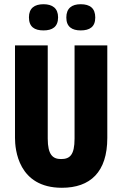

<svg xmlns="http://www.w3.org/2000/svg" viewBox="-20 -875 579 909"><path d="M362 -731C405 -731 431 -748 431 -792C431 -836 406 -855 362 -855C320 -855 294 -836 294 -792C294 -748 321 -731 362 -731ZM186 -731C228 -731 255 -748 255 -793C255 -836 228 -855 186 -855C143 -855 117 -836 117 -793C117 -748 143 -731 186 -731ZM273 14C407 14 488 -60 488 -222V-660H333V-219C333 -140 310 -122 269 -122C230 -122 206 -142 206 -219V-660H51V-222C51 -168 66 14 273 14Z"/></svg>

Font: Bricolage Grotesque 10pt Condensed ExtraBold
Style: Regular
Weight: 800
Width: 3
Designer: Mathieu Triay
Foundry: Atelier Triay
Version: Version 1.000;gftools[0.9.29]